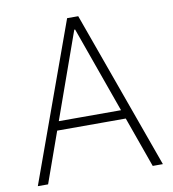

<svg xmlns="http://www.w3.org/2000/svg" viewBox="-82 -800 784 871"><g transform="rotate(-10 310.5 -364.0)"><path d="M69.3 0H22L285.2 -727.5H336.4L598.1 0H551.3L312 -670.4H308.1ZM136.2 -273.9H485.4V-232.9H136.2Z"/></g></svg>

Font: Inter Tight ExtraLight
Style: Regular
Weight: 250
Designer: Rasmus Andersson
Foundry: rsms
Version: Version 3.004